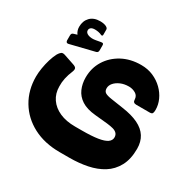

<svg xmlns="http://www.w3.org/2000/svg" viewBox="-181 -838 1219 1215"><g transform="rotate(30 428.0 -230.0)"><path d="M110 -428Q101 -426 96.5 -431Q92 -436 92 -443V-479Q92 -489 96 -493.5Q100 -498 108 -500L131 -507Q124 -516 119.5 -528.5Q115 -541 115 -556Q115 -599 141 -626Q167 -653 214 -653Q228 -653 240.5 -650.5Q253 -648 261 -643Q273 -636 273 -626V-589Q273 -577 262 -580Q250 -586 237 -588.5Q224 -591 211 -591Q192 -591 182.5 -583.5Q173 -576 173 -564Q173 -546 195.5 -537.5Q218 -529 250 -535L283 -541Q294 -543 298 -540Q302 -537 302 -528V-491Q302 -476 289 -472ZM404 193Q294 193 211 149.5Q128 106 82 29Q36 -48 36 -147Q36 -175 41.5 -209Q47 -243 57 -276Q67 -309 80 -333Q89 -348 99 -355.5Q109 -363 130 -355L198 -332Q218 -326 223 -317Q228 -308 221 -290Q207 -257 200.5 -226.5Q194 -196 195 -167Q195 -115 221.5 -76.5Q248 -38 295.5 -17Q343 4 408 4H457Q529 4 573.5 -3Q618 -10 638.5 -24.5Q659 -39 659 -61Q659 -79 648.5 -90Q638 -101 619.5 -106Q601 -111 575 -114L483 -123Q419 -129 381.5 -153.5Q344 -178 327.5 -216Q311 -254 311 -299Q311 -368 345 -423Q379 -478 439 -510.5Q499 -543 577 -543Q626 -543 666 -525.5Q706 -508 735.5 -479Q765 -450 781 -414.5Q797 -379 797 -342Q797 -325 793 -317Q789 -309 773 -309H675Q650 -309 650 -332Q649 -360 626.5 -373Q604 -386 578 -386Q544 -386 517.5 -374.5Q491 -363 475.5 -345Q460 -327 460 -306Q460 -285 474 -276Q488 -267 523 -262L609 -249Q680 -239 726.5 -216.5Q773 -194 796 -157.5Q819 -121 819 -70Q819 6 791 57.5Q763 109 715.5 138.5Q668 168 606.5 180.5Q545 193 476 193Z"/></g></svg>

Font: Rubik ExtraBold
Style: Italic
Weight: 800
Italic angle: -12°
Designer: Hubert and Fischer
Foundry: Hubert and Fischer
Version: Version 2.300;gftools[0.9.30]